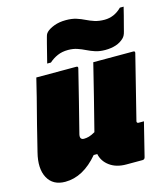

<svg xmlns="http://www.w3.org/2000/svg" viewBox="-127 -890 870 993"><g transform="rotate(-15 308.0 -393.5)"><path d="M94 -550H308Q319 -550 316 -539Q296 -457 275 -374Q254 -291 233 -208Q227 -180 251 -180Q264 -180 278 -184Q292 -188 311 -199Q333 -286 355.5 -374.5Q378 -463 399 -550H613Q624 -550 621 -539Q579 -369 536 -199Q534 -193 537 -190Q539 -187 544 -187H573Q562 -142 550.5 -96.5Q539 -51 528 -6Q525 5 514 5H427Q374 5 339 -20.5Q304 -46 296 -86H277Q196 10 100 10Q34 10 6.5 -41Q-21 -92 0 -175Q18 -249 34.5 -314Q51 -379 70 -452Q76 -477 82 -501Q88 -525 94 -550ZM513 -747Q565 -747 605 -787H625Q621 -769 614 -742.5Q607 -716 601 -693Q595 -670 593 -662Q590 -650 586 -642.5Q582 -635 577 -630Q559 -612 533.5 -603.5Q508 -595 476 -595Q446 -595 423 -602.5Q400 -610 380 -620Q360 -630 338 -637.5Q316 -645 289 -645Q257 -645 232 -634Q207 -623 187 -605H167Q172 -624 179 -652.5Q186 -681 192.5 -706Q199 -731 201 -738Q204 -749 206.5 -753.5Q209 -758 213 -762Q227 -776 254.5 -786.5Q282 -797 318 -797Q350 -797 373.5 -789.5Q397 -782 417 -772Q437 -762 460 -754.5Q483 -747 513 -747Z"/></g></svg>

Font: Recursive Mn Lnr St XBk
Style: Italic
Weight: 1000
Italic angle: -15°
Monospace: yes
Version: Version 1.079;hotconv 1.0.112;makeotfexe 2.5.65598; ttfautoh